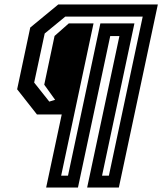

<svg xmlns="http://www.w3.org/2000/svg" viewBox="-20 -720 724 857"><path d="M186 117 255.5 -209H145L56.5 -321.5L115 -597L240 -700H684.5L510.5 117H369L513 -559H472L328 117ZM253 64H283.5L428 -615.5H580L435.5 64H466L617 -646H271.5L179.5 -570.5L132.5 -351.5L200 -266.5L226 -274.5L177.5 -342L223.5 -559.5L287 -615.5H397.5Z"/></svg>

Font: Tourney Thin SemiBold
Style: Italic
Weight: 600
Italic angle: -12°
Version: Version 1.015